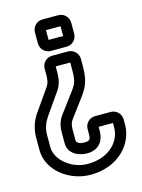

<svg xmlns="http://www.w3.org/2000/svg" viewBox="-111 -538 633 854"><g transform="rotate(-15 205.5 -111.5)"><path d="M209 -125 148 -43C130 -20 123 5 123 33V85C123 134 171 154 208 154C268 154 288 111 288 74V53H354V74C354 134 302 200 199 200C124 200 57 143 57 85V28C57 0 66 -25 81 -48L153 -151C168 -174 173 -200 173 -228V-256H240V-228C240 -173 237 -162 209 -125ZM243 -306H170C144 -306 123 -285 123 -259V-228C123 -206 119 -191 111 -179L39 -76C18 -45 7 -10 7 28V85C7 181 104 250 199 250C326 250 404 164 404 74V50C404 24 383 3 357 3H285C259 3 238 24 238 50V74C238 95 236 104 208 104C181 104 173 92 173 85V33C173 12 178 0 188 -13L249 -95C281 -138 290 -169 290 -228V-259C290 -285 269 -306 243 -306ZM240 -423V-378H173V-423ZM123 -426V-375C123 -349 144 -328 170 -328H243C269 -328 290 -349 290 -375V-426C290 -452 269 -473 243 -473H170C144 -473 123 -452 123 -426Z"/></g></svg>

Font: DIN Rundschrift
Style: BreitKont
Weight: 400
Width: 7
Version: Version 1.027